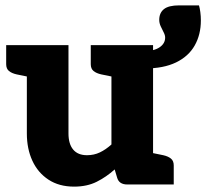

<svg xmlns="http://www.w3.org/2000/svg" viewBox="-20 -687 768 715"><path d="M256 8Q200 8 160.5 -18Q121 -44 100.5 -88.5Q80 -133 80 -190V-519H235V-190Q235 -151 252.5 -130Q270 -109 304 -109Q330 -109 352 -119.5Q374 -130 395 -149V-519H550V0H454Q423 0 416 -26L407 -56Q376 -28 340 -10Q304 8 256 8ZM530 0 544 -118 588 -109Q606 -105 616.5 -96.5Q627 -88 627 -71V0ZM100 -519 86 -401 42 -410Q24 -414 13.5 -422.5Q3 -431 3 -448V-519ZM415 -519 401 -401 357 -410Q339 -414 328.5 -422.5Q318 -431 318 -448V-519ZM519 -432V-497Q554 -497 574.5 -511Q595 -525 595 -547Q595 -556 589.5 -566.5Q584 -577 578.5 -589Q573 -601 573 -613Q573 -639 590.5 -653Q608 -667 647 -667H721Q724 -657 726 -642Q728 -627 728 -611Q728 -558 705 -517.5Q682 -477 635.5 -454.5Q589 -432 519 -432Z"/></svg>

Font: Aleo Black
Style: Regular
Weight: 900
Designer: Alessio Laiso
Foundry: Alessio Laiso
Version: Version 2.001;gftools[0.9.29]